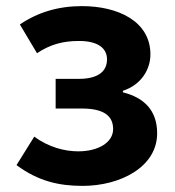

<svg xmlns="http://www.w3.org/2000/svg" viewBox="-20 -594 574 628"><path d="M250 14C374 14 494 -48 494 -158C494 -234 450 -275 382 -292V-297C443 -317 472 -368 472 -416C472 -525 365 -574 248 -574C171 -574 104 -554 45 -514L101 -420C145 -449 186 -460 239 -460C296 -460 330 -439 330 -400C330 -359 299 -336 237 -336H162V-239H248C315 -239 350 -218 350 -172C350 -127 300 -99 236 -99C192 -99 140 -112 92 -147L34 -54C105 -1 174 14 250 14Z"/></svg>

Font: Noto Sans T Chinese Bold
Style: Bold
Weight: 700
Designer: Ryoko NISHIZUKA (kana & ideographs); Paul D. Hunt (Latin, Greek & Cyrillic); Wenlong ZHANG (bopomofo); Sandoll Communica
Foundry: Adobe Systems Incorporated
Version: Version 1.000;PS 1;hotconv 1.0.78;makeotf.lib2.5.61930